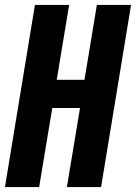

<svg xmlns="http://www.w3.org/2000/svg" viewBox="-20 -755 549 775"><path d="M0 0 121 -735H259L209 -433H321L371 -735H509L388 0H250L303 -319H191L138 0Z"/></svg>

Font: Iosevka Curly Heavy
Style: Italic
Weight: 900
Italic angle: -9°
Monospace: yes
Designer: Belleve Invis
Foundry: Belleve Invis
Version: Version 22.1.2; ttfautohint (v1.8.4)